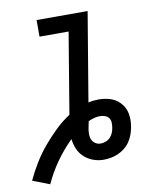

<svg xmlns="http://www.w3.org/2000/svg" viewBox="-95 -804 784 956"><g transform="rotate(-10 297.5 -326.5)"><path d="M81 82 -5 49Q15 6 40 -35Q65 -76 95.5 -112.5Q126 -149 160.5 -182.5Q195 -216 235 -242L303 -651H156V-735H414L339 -286Q352 -289 365.5 -290.5Q379 -292 392 -292Q413 -292 434 -287.5Q455 -283 472 -273.5Q489 -264 502.5 -248Q516 -232 522.5 -213.5Q529 -195 530 -173.5Q531 -152 527 -131Q524 -112 517.5 -93.5Q511 -75 500 -58Q489 -41 473 -28Q457 -15 439 -7Q421 1 402 4.5Q383 8 364 8Q337 8 311.5 -1.5Q286 -11 267 -28.5Q248 -46 237.5 -70Q227 -94 224 -121Q179 -77 143 -26Q107 25 81 82ZM364 -74Q377 -74 390 -79Q403 -84 412.5 -94Q422 -104 427 -116.5Q432 -129 434 -142Q436 -155 435.5 -168Q435 -181 428 -190.5Q421 -200 409 -204.5Q397 -209 384 -209Q369 -209 354 -205Q339 -201 324 -194Q322 -184 320 -173.5Q318 -163 316 -153Q314 -139 314.5 -125Q315 -111 321 -99.5Q327 -88 338.5 -81Q350 -74 364 -74Z"/></g></svg>

Font: Iosevka Curly Medium Extended
Style: Italic
Weight: 500
Width: 7
Italic angle: -9°
Monospace: yes
Designer: Belleve Invis
Foundry: Belleve Invis
Version: Version 11.1.0; ttfautohint (v1.8.3)